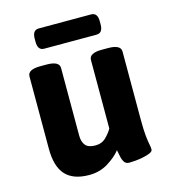

<svg xmlns="http://www.w3.org/2000/svg" viewBox="-106 -777 768 869"><g transform="rotate(-15 278.5 -342.0)"><path d="M206 8Q131 8 95 -31.5Q59 -71 59 -154V-493Q59 -525 119 -525H147Q207 -525 207 -493V-176Q207 -147 220.5 -130.5Q234 -114 267 -114Q298 -114 318 -134.5Q338 -155 347 -172V-493Q347 -525 407 -525H435Q495 -525 495 -493V-176Q495 -124 498 -96.5Q501 -69 504 -55.5Q507 -42 507 -31Q507 -22 493.5 -16Q480 -10 460.5 -6Q441 -2 422.5 -0.5Q404 1 395 1Q379 1 371.5 -10.5Q364 -22 361 -38.5Q358 -55 355 -68Q333 -40 294 -16Q255 8 206 8ZM156 -597Q126 -597 126 -637V-652Q126 -692 156 -692H401Q431 -692 431 -652V-637Q431 -597 401 -597Z"/></g></svg>

Font: Asap
Style: Regular
Weight: 400
Designer: Pablo Cosgaya
Foundry: Omnibus-Type
Version: Version 3.001